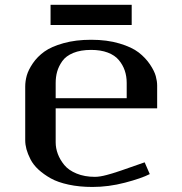

<svg xmlns="http://www.w3.org/2000/svg" viewBox="-20 -757 748 788"><path d="M520.5 -737.3V-654.3H187.5V-737.3ZM369.6 -31.2Q379.9 -31.2 392.1 -33.2Q404.3 -35.2 417.7 -38.8Q431.2 -42.5 440.4 -45.2Q449.7 -47.9 462.2 -52.2Q474.6 -56.6 477.1 -57.1L573.7 -90.8L594.7 -42.5Q560.1 -24.9 492.9 -7.3Q425.8 10.3 359.4 10.3Q305.7 10.3 261.5 0.7Q217.3 -8.8 188.2 -25.1Q159.2 -41.5 137.9 -61Q116.7 -80.6 105.2 -103Q93.8 -125.5 88.6 -144.5Q83.5 -163.6 83.5 -181.2V-401.9Q83.5 -423.8 89.8 -446.8Q96.2 -469.7 114.7 -497.1Q133.3 -524.4 162.1 -545.2Q190.9 -565.9 240.7 -579.8Q290.5 -593.8 354 -593.8Q419.4 -593.8 470.2 -578.6Q521 -563.5 549.1 -541.7Q577.1 -520 595.5 -492.7Q613.8 -465.3 619.4 -444.3Q625 -423.3 625 -406.2V-312.5H208.5V-172.9Q208.5 -148.9 217.3 -125.2Q226.1 -101.6 243.9 -79.8Q261.7 -58.1 294.4 -44.7Q327.1 -31.2 369.6 -31.2ZM208.5 -354H500V-416.5Q500 -444.3 491.9 -467.8Q483.9 -491.2 467.5 -510.7Q451.2 -530.3 422.1 -541.3Q393.1 -552.2 354 -552.2Q311 -552.2 280.8 -539.8Q250.5 -527.3 235.6 -506.1Q220.7 -484.9 214.6 -463.1Q208.5 -441.4 208.5 -416.5Z"/></svg>

Font: Resagnicto
Style: Bold
Weight: 700
Version: Version 0.9991